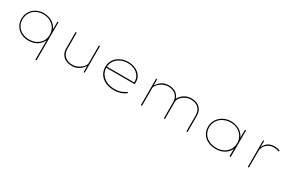

<svg xmlns="http://www.w3.org/2000/svg" viewBox="126 -1794 4885 3284"><g transform="rotate(30 2568.0 -152.0)"><path d="M667 230V-180L678 -181Q660 -132 632 -97Q604 -62 568 -39Q532 -16 489.5 -5Q447 6 397 6Q313 6 248 -28Q183 -62 146 -122.5Q109 -183 109 -261Q109 -339 147 -401Q185 -463 250.5 -498.5Q316 -534 396 -534Q445 -534 489 -522Q533 -510 569.5 -486.5Q606 -463 633.5 -427.5Q661 -392 678 -344L667 -345L669 -525H689V230ZM397 -16Q477 -16 538 -48Q599 -80 633 -134.5Q667 -189 667 -260Q667 -335 632 -391.5Q597 -448 536 -480.5Q475 -513 397 -513Q321 -513 261 -481Q201 -449 166 -392Q131 -335 130 -261Q130 -189 164.5 -133.5Q199 -78 259.5 -47Q320 -16 397 -16Z M1259 10Q1185 10 1132.5 -17Q1080 -44 1053 -92.5Q1026 -141 1026 -204V-525H1048V-209Q1048 -148 1074.5 -103.5Q1101 -59 1148 -35.5Q1195 -12 1256 -12Q1306 -12 1347.5 -30Q1389 -48 1420.5 -74Q1452 -100 1469 -127.5Q1486 -155 1486 -172V-525H1508V0H1488L1486 -150L1499 -153Q1487 -114 1453 -76.5Q1419 -39 1369.5 -14.5Q1320 10 1259 10Z M2085 10Q1988 10 1915 -25.5Q1842 -61 1802.5 -123Q1763 -185 1763 -263Q1763 -324 1786.5 -374Q1810 -424 1851.5 -459.5Q1893 -495 1948 -514.5Q2003 -534 2065 -534Q2125 -534 2177 -517Q2229 -500 2268 -468Q2307 -436 2328.5 -391.5Q2350 -347 2348 -291L2347 -258H1775V-280H2336L2325 -270L2326 -295Q2325 -361 2290.5 -410Q2256 -459 2197.5 -485.5Q2139 -512 2068 -512Q1990 -512 1926 -481.5Q1862 -451 1824 -395.5Q1786 -340 1785 -263Q1786 -191 1824 -134Q1862 -77 1930 -45Q1998 -13 2084 -13Q2164 -13 2218.5 -34.5Q2273 -56 2313 -85L2320 -64Q2286 -39 2251.5 -23.5Q2217 -8 2177.5 1Q2138 10 2085 10Z M2618 0V-525H2638L2640 -371L2624 -376Q2645 -414 2670.5 -443.5Q2696 -473 2726 -493.5Q2756 -514 2791 -524Q2826 -534 2865 -534Q2922 -534 2965.5 -517.5Q3009 -501 3039.5 -466Q3070 -431 3088 -375L3081 -374L3077 -383Q3091 -417 3115 -444.5Q3139 -472 3169 -492Q3199 -512 3235 -523Q3271 -534 3312 -534Q3385 -534 3435.5 -507Q3486 -480 3512.5 -432Q3539 -384 3539 -321V0H3517V-316Q3517 -378 3492 -422Q3467 -466 3421 -489Q3375 -512 3315 -512Q3269 -512 3229 -496Q3189 -480 3158 -454.5Q3127 -429 3110 -400Q3093 -371 3093 -345V0H3071V-316Q3071 -378 3045.5 -422Q3020 -466 2974.5 -489Q2929 -512 2868 -512Q2819 -512 2777 -494Q2735 -476 2704 -450Q2673 -424 2656.5 -397Q2640 -370 2640 -352V0Z M4106 10Q4010 10 3940.5 -24Q3871 -58 3834 -118Q3797 -178 3797 -257Q3797 -336 3837 -398.5Q3877 -461 3945 -497.5Q4013 -534 4100 -534Q4158 -534 4207.5 -516.5Q4257 -499 4293.5 -469Q4330 -439 4352.5 -402.5Q4375 -366 4378 -329H4369L4371 -525H4392V0H4369V-186L4381 -201Q4376 -155 4352.5 -116.5Q4329 -78 4291 -49.5Q4253 -21 4206 -5.5Q4159 10 4106 10ZM4103 -12Q4180 -12 4240 -44Q4300 -76 4335 -131.5Q4370 -187 4370 -259Q4370 -331 4335.5 -388Q4301 -445 4240 -478.5Q4179 -512 4101 -512Q4019 -512 3955 -478.5Q3891 -445 3855 -387.5Q3819 -330 3819 -257Q3819 -186 3853 -130.5Q3887 -75 3951 -43.5Q4015 -12 4103 -12Z M4730 0V-525H4750L4751 -379L4741 -374Q4754 -421 4782 -457Q4810 -493 4853 -513.5Q4896 -534 4953 -534Q4984 -534 5012.5 -528.5Q5041 -523 5062 -512L5054 -491Q5031 -503 5002 -507.5Q4973 -512 4952 -512Q4902 -512 4864.5 -494.5Q4827 -477 4801.5 -449.5Q4776 -422 4764 -390Q4752 -358 4752 -329V0Z"/></g></svg>

Font: Lexend Peta Thin
Style: Regular
Weight: 250
Version: Version 1.007